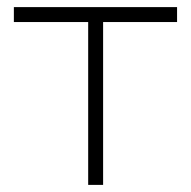

<svg xmlns="http://www.w3.org/2000/svg" viewBox="-20 -520 537 540"><path d="M228 -458H19V-500H478V-458H270V0H228Z"/></svg>

Font: Bellota Light
Style: Regular
Weight: 300
Designer: Kemie Guaida
Foundry: Kemie Guaida
Version: Version 4.001